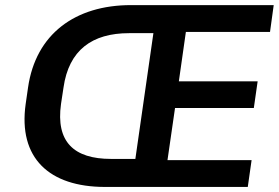

<svg xmlns="http://www.w3.org/2000/svg" viewBox="-20 -739 1102 759"><path d="M959.5 0 974.6 -106H642.1L671.9 -312H983.4L998.5 -417.5H687L714.8 -612.8H1047.4L1062 -718.8H497.6C277.3 -718.8 121.1 -604.5 90.8 -392.6L81.5 -328.1C51.3 -114.7 174.3 0 395 0ZM418.9 -110.8C272 -110.8 200.2 -178.2 221.2 -328.1L231 -392.6C252 -541.5 344.7 -607.9 490.2 -607.9H586.4L515.1 -110.8Z"/></svg>

Font: Winston SemiBold
Style: Italic
Weight: 600
Italic angle: -8.13011°
Designer: Vernon Adams, Kim Jin-seong, David Berlow, Cristiano Sobral
Foundry: The Winston Project Authors
Version: Version 3.004